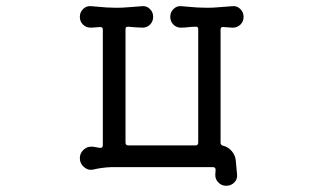

<svg xmlns="http://www.w3.org/2000/svg" viewBox="-20 -529 1040 618"><path d="M727 -440 699 -442H697Q690 -442 690 -434V-69Q690 -62 698 -60Q715 -56 726.5 -42Q738 -28 739 -11L743 32Q745 47 734.5 58Q724 69 708 69Q693 69 682.5 58Q672 47 673 32L674 18Q674 9 666 9H338Q308 10 279 17Q263 20 250 8.5Q237 -3 237 -20Q237 -35 248 -46Q259 -57 274 -57Q280 -57 287 -55.5Q294 -54 301 -53H303Q311 -53 311 -62V-434Q311 -442 302 -442L275 -440Q259 -439 248 -449Q237 -459 237 -475Q237 -490 248 -500.5Q259 -511 275 -509Q305 -506 322.5 -505Q340 -504 355 -504Q373 -504 390.5 -505.5Q408 -507 436 -509Q451 -511 462 -500.5Q473 -490 473 -475Q473 -460 463 -450Q453 -440 439 -440Q429 -440 417 -441Q405 -442 393 -443H391Q384 -443 384 -435V-70Q384 -61 393 -61H609Q618 -61 618 -70V-435Q618 -443 611 -443Q598 -443 586 -441.5Q574 -440 562 -440Q548 -440 538 -450Q528 -460 528 -475Q528 -490 539 -500.5Q550 -511 565 -509Q596 -506 613.5 -505Q631 -504 646 -504Q664 -504 681 -505.5Q698 -507 727 -509Q742 -511 753 -500.5Q764 -490 764 -475Q764 -459 753 -449Q742 -439 727 -440Z"/></svg>

Font: Kiwi Maru
Style: Regular
Weight: 400
Designer: Hiroki-Chan
Version: Version 1.100